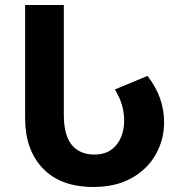

<svg xmlns="http://www.w3.org/2000/svg" viewBox="-20 -734 724 764"><path d="M352 10Q221 10 150.5 -64Q80 -138 80 -263V-714H234V-277Q234 -196 265.5 -157.5Q297 -119 356 -119Q412 -119 443 -157Q474 -195 474 -255Q474 -319 437 -378L567 -432Q601 -388 617 -342Q633 -296 633 -248Q633 -178 599.5 -119Q566 -60 503 -25Q440 10 352 10Z"/></svg>

Font: Noto Sans Georgian Bold
Style: Regular
Weight: 700
Designer: Monotype Design Team, Akaki Razmadze
Foundry: Google LLC
Version: Version 2.005; ttfautohint (v1.8.4.7-5d5b)